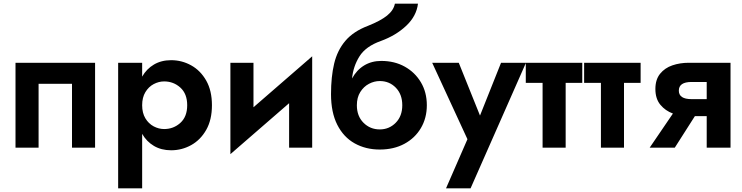

<svg xmlns="http://www.w3.org/2000/svg" viewBox="-20 -800 4021 1040"><path d="M495 -460V0H370V-346H189V0H64V-460Z M750 220H620V-460H750V-385Q774 -427 814 -450.5Q854 -474 907 -474Q965 -474 1015.5 -446Q1066 -418 1097 -363.5Q1128 -309 1128 -230Q1128 -151 1097 -96.5Q1066 -42 1015.5 -14Q965 14 907 14Q854 14 814 -9.5Q774 -33 750 -75ZM994 -230Q994 -292 957 -325.5Q920 -359 869 -359Q840 -359 812.5 -344.5Q785 -330 767.5 -301Q750 -272 750 -230Q750 -188 767.5 -159Q785 -130 812.5 -115.5Q840 -101 869 -101Q920 -101 957 -134.5Q994 -168 994 -230Z M1353 -460V-219L1671 -495V0H1546V-241L1228 35V-460Z M1773 -290Q1773 -384 1790 -455.5Q1807 -527 1850.5 -578.5Q1894 -630 1973 -660Q2041 -687 2076.5 -715.5Q2112 -744 2119 -780H2244Q2236 -713 2180.5 -660.5Q2125 -608 2043 -578Q1961 -549 1927 -494.5Q1893 -440 1887 -375Q1912 -421 1952.5 -445.5Q1993 -470 2045 -470Q2117 -470 2172.5 -439Q2228 -408 2260 -354Q2292 -300 2292 -230Q2292 -161 2260 -106.5Q2228 -52 2170.5 -21Q2113 10 2037 10Q1961 10 1901 -23.5Q1841 -57 1807 -124Q1773 -191 1773 -290ZM1913 -230Q1913 -171 1949 -135Q1985 -99 2037 -99Q2088 -99 2123.5 -135Q2159 -171 2159 -230Q2159 -289 2124 -325Q2089 -361 2037 -361Q2007 -361 1978.5 -346Q1950 -331 1931.5 -301.5Q1913 -272 1913 -230Z M2829 -460 2529 220H2396L2512 -46L2321 -460H2465L2580 -174L2694 -460Z M2828 -460H3134V-351H3044V0H2919V-351H2828Z M3144 -460H3450V-351H3360V0H3235V-351H3144Z M3635 0H3499L3625 -185Q3584 -200 3557 -232.5Q3530 -265 3530 -318Q3530 -369 3555.5 -400.5Q3581 -432 3622 -446Q3663 -460 3711 -460H3937V0H3808V-171H3744ZM3726 -263H3808V-356H3726Q3657 -356 3657 -309Q3657 -263 3726 -263Z"/></svg>

Font: Von Semi
Style: Regular
Weight: 600
Version: Version 4.000; ttfautohint (v1.8.4.7-5d5b)